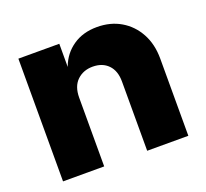

<svg xmlns="http://www.w3.org/2000/svg" viewBox="-97 -642 812 758"><g transform="rotate(-20 309.0 -263.5)"><path d="M218.8 -288.6V0H45.9V-515.6H217.8V-418L218.8 -420.9Q236.8 -469.2 278.6 -498Q320.3 -526.9 379.4 -526.9Q436 -526.9 479.2 -501.5Q522.5 -476.1 547.4 -430.4Q572.3 -384.8 572.3 -324.2V0H399.4V-291Q399.4 -335.9 375.2 -360.8Q351.1 -385.7 310.1 -385.7Q270.5 -385.7 244.6 -360.8Q218.8 -335.9 218.8 -288.6Z"/></g></svg>

Font: Inter Display Extra Bold
Style: Regular
Weight: 800
Designer: Rasmus Andersson
Foundry: rsms
Version: Version 4.000;git-4fc901f